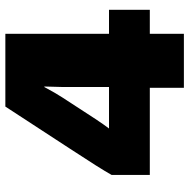

<svg xmlns="http://www.w3.org/2000/svg" viewBox="-15 -685 700 710"><g transform="rotate(-90 335.0 -330.0)"><path d="M365.2 0V-126H43V-267.1Q66.4 -309.1 139.2 -419.9L295.9 -660.2H564.9V-276.9H653.8V-126H564.9V0ZM214.8 -276.9H368.2V-445.8Q368.2 -464.4 370.1 -516.1H368.2Q345.7 -474.1 330.1 -450.2L250 -327.1Q229 -295.4 214.8 -276.9Z"/></g></svg>

Font: Work Sans Black
Style: Regular
Weight: 900
Designer: Wei Huang
Foundry: Wei Huang
Version: Version 2.012